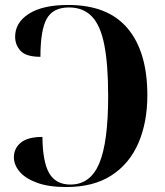

<svg xmlns="http://www.w3.org/2000/svg" viewBox="-20 -744 664 774"><path d="M247 10Q177 10 130 -7Q83 -24 59.5 -51.5Q36 -79 36 -110Q36 -146 64 -169Q92 -192 151 -192Q152 -91 178.5 -45.5Q205 0 264 0Q344 0 380 -85Q416 -170 416 -357Q416 -484 400.5 -563Q385 -642 350 -678Q315 -714 258 -714Q194 -714 168.5 -668.5Q143 -623 143 -515Q85 -515 63 -539Q41 -563 41 -596Q41 -653 96.5 -688.5Q152 -724 255 -724Q415 -724 494.5 -629.5Q574 -535 574 -360Q574 -251 538 -167.5Q502 -84 429.5 -37Q357 10 247 10Z"/></svg>

Font: Noto Serif Display SemiCondensed
Style: Bold
Weight: 700
Width: 4
Designer: Monotype Design Team
Foundry: Monotype Imaging Inc.
Version: Version 2.009